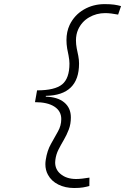

<svg xmlns="http://www.w3.org/2000/svg" viewBox="-20 -814 626 938"><path d="M342.3 104.5Q298.8 104.5 264.9 87.6Q231 70.8 214.4 40Q201.7 17.1 201.7 -11.7Q201.7 -22 203.6 -33.7Q210.4 -78.1 228.8 -110.6Q247.1 -143.1 263.2 -171.9Q279.3 -200.2 279.3 -232.4Q279.3 -271.5 245.6 -293.2Q211.9 -314.9 150.9 -314.9L161.1 -372.6Q248 -372.6 283.7 -401.9Q319.3 -431.2 319.3 -503.4Q319.3 -520 314.9 -543Q310.1 -565.9 308.1 -577.1Q304.7 -598.6 304.7 -618.2Q304.7 -659.2 320.3 -692.4Q343.8 -740.7 389.4 -767.3Q435.1 -793.9 491.2 -793.9Q519 -793.9 537.6 -791.3Q556.2 -788.6 571.3 -784.2L557.1 -742.7Q540 -746.1 523.7 -748Q507.3 -750 494.1 -750Q451.2 -750 415.3 -729.2Q379.4 -708.5 361.8 -669.9Q351.1 -646 351.1 -616.2Q351.1 -597.7 355 -577.1Q358.9 -559.6 362.5 -540.8Q366.2 -522 366.2 -503.4Q366.2 -348.6 204.1 -345.7L203.6 -341.8Q261.7 -340.3 293.9 -313.5Q326.2 -286.6 326.2 -240.2Q326.2 -207.5 315.9 -180.9Q305.7 -154.3 292 -130.9Q277.8 -106.9 265.9 -83.5Q253.9 -60.1 250.5 -33.2Q249.5 -26.9 249.5 -20.5Q249.5 13.7 274.9 35.2Q304.2 60.5 352.1 60.5Q365.2 60.5 382.1 58.6Q398.9 56.6 417 53.7L416.5 94.7Q402.8 98.6 385.7 101.6Q368.7 104.5 342.3 104.5Z"/></svg>

Font: CaskaydiaCove NFP ExtraLight
Style: Italic
Weight: 200
Italic angle: -10°
Designer: Aaron Bell
Foundry: Saja Typeworks
Version: Version 2111.001; VTT 6.35;Nerd Fonts 3.1.1